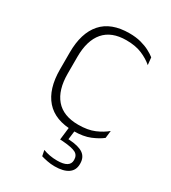

<svg xmlns="http://www.w3.org/2000/svg" viewBox="-170 -585 769 863"><g transform="rotate(30 214.5 -153.0)"><path d="M245 10Q150 10 102.5 -44.2Q55 -98.5 55 -199.5V-287.5Q55 -388.5 102.5 -442.5Q150 -496.5 245 -496.5Q278.5 -496.5 304.8 -489.5Q331 -482.5 350.5 -472.2Q370 -462 383 -451.5L387 -413.5Q363.5 -434 330 -448.2Q296.5 -462.5 248.5 -462.5Q172 -462.5 133.2 -417.5Q94.5 -372.5 94.5 -287V-200.5Q94.5 -116 133.2 -70.5Q172 -25 250 -25Q299.5 -25 333.5 -39.5Q367.5 -54 391 -74L386.5 -35.5Q366 -19 331.5 -4.5Q297 10 245 10ZM252 -3.5 243 67 224 52.5Q228.5 52.5 236 52.8Q243.5 53 249.5 53.5Q299.5 56.5 322.5 72.8Q345.5 89 345.5 122V124Q345.5 156.5 321.2 173.2Q297 190 251.5 190Q231.5 190 212.8 186.2Q194 182.5 181 178.5L175 149Q190.5 155 209 158.5Q227.5 162 248 162Q281 162 297.2 152Q313.5 142 313.5 122.5V121Q313.5 97 294.8 87.2Q276 77.5 231 74Q226.5 73.5 222 73.2Q217.5 73 213 73L222 -3.5Z"/></g></svg>

Font: Anek Telugu ExtraLight
Style: Regular
Weight: 250
Version: Version 1.003